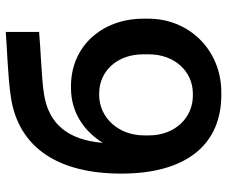

<svg xmlns="http://www.w3.org/2000/svg" viewBox="-81 -700 790 668"><g transform="rotate(-90 314.0 -366.0)"><path d="M318 9H327C471 9 583 -100 583 -245V-262C583 -407 486 -514 349 -514H341C258 -514 191 -469 151 -403C161 -525 217 -592 321 -608C380 -617 473 -619 537 -625V-741C477 -736 381 -734 309 -723C133 -696 44 -557 44 -339C44 -115 143 9 318 9ZM315 -90C237 -90 177 -154 177 -242V-260C177 -348 238 -416 318 -416H322C403 -416 459 -351 459 -263V-243C459 -154 400 -90 322 -90Z"/></g></svg>

Font: Fixel Display SemiBold
Style: Regular
Weight: 600
Designer: AlfaBravo + MacPaw
Foundry: Kyrylo Tkachov, Marchela Mozhyna, Serhii Makarenko, Maria Weinstein, Zakhar Kryvoshyya
Version: Version 1.211